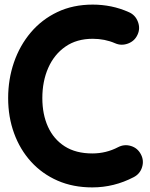

<svg xmlns="http://www.w3.org/2000/svg" viewBox="-20 -752 656 839"><path d="M581.1 -600.6Q568.8 -572.8 539.6 -561.8Q510.3 -550.8 482.9 -563Q438 -582.5 385.3 -582.5Q314.9 -582.5 265.9 -548.3Q216.8 -514.2 190.9 -455.6Q165 -397 165 -323.2Q165 -252.4 189.7 -198Q214.4 -143.6 262.9 -112.5Q311.5 -81.5 383.3 -81.5Q443.8 -81.5 496.1 -108.9Q523.4 -123 552.5 -114Q581.5 -105 595.7 -77.6Q609.9 -50.8 600.8 -21.5Q591.8 7.8 564.5 22Q478.5 66.9 383.3 66.9Q299.3 66.9 231.7 37.4Q164.1 7.8 115.7 -45.4Q67.4 -98.6 41.5 -169.7Q15.6 -240.7 15.6 -323.2Q15.6 -405.8 41 -479.5Q66.4 -553.2 114.5 -610.1Q162.6 -667 231 -699.5Q299.3 -731.9 385.3 -731.9Q425.8 -731.9 465.6 -723.9Q505.4 -715.8 543.5 -698.7Q571.3 -686.5 582.5 -657.2Q593.8 -627.9 581.1 -600.6Z"/></svg>

Font: Mikhak ExtraBold
Style: Regular
Weight: 800
Designer: Amin Abedi
Version: Version 3.3